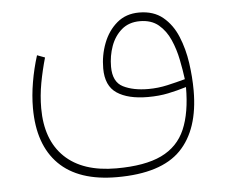

<svg xmlns="http://www.w3.org/2000/svg" viewBox="-44 -373 751 638"><g transform="rotate(-5 331.5 -53.5)"><path d="M321.8 215.8Q193.8 215.8 128.4 150.6Q63 85.4 63 -37.1Q63 -78.6 70.6 -123Q78.1 -167.5 91.8 -210.9L117.7 -201.2Q106 -160.6 98.1 -118.2Q90.3 -75.7 90.3 -34.2Q90.3 71.8 150.1 129.2Q210 186.5 321.8 186.5Q417.5 186.5 472.9 159.9Q528.3 133.3 552 78.1Q575.7 22.9 575.7 -62.5Q545.4 -53.2 514.9 -46.9Q484.4 -40.5 447.3 -40.5Q380.9 -40.5 344 -65.2Q307.1 -89.8 307.1 -147.9Q307.1 -191.9 322.5 -231.9Q337.9 -272 367.9 -297.4Q397.9 -322.8 441.9 -322.8Q490.2 -322.8 521.2 -297.1Q552.2 -271.5 569.3 -230.2Q586.4 -189 593.3 -141.1Q600.1 -93.3 600.1 -48.8Q600.1 81.1 534.7 148.4Q469.2 215.8 321.8 215.8ZM450.7 -66.9Q483.4 -66.9 514.6 -74Q545.9 -81.1 574.2 -88.9Q570.3 -119.1 563.2 -154.5Q556.2 -189.9 542.2 -221.7Q528.3 -253.4 504.2 -273.7Q480 -293.9 441.9 -293.9Q405.3 -293.9 381.1 -273.2Q356.9 -252.4 345.2 -220Q333.5 -187.5 333.5 -151.4Q333.5 -100.6 366.9 -83.7Q400.4 -66.9 450.7 -66.9Z"/></g></svg>

Font: Vazirmatn UI FD Thin
Style: Regular
Weight: 100
Designer: Saber Rastikerdar
Foundry: Saber Rastikerdar
Version: Version 33.003